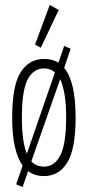

<svg xmlns="http://www.w3.org/2000/svg" viewBox="-20 -700 353 772"><path d="M71 52 45 41 71 -34Q51 -62 40 -109.5Q29 -157 29 -227Q29 -356 63 -409.5Q97 -463 157 -463Q191 -463 215 -448L238 -515L264 -504L238 -427Q260 -401 272 -352Q284 -303 284 -227Q284 -101 250.5 -46.5Q217 8 157 8Q119 8 93 -12ZM68 -228Q68 -130 88 -82L201 -409Q183 -425 157 -425Q115 -425 91.5 -381Q68 -337 68 -228ZM157 -30Q199 -30 222.5 -75.5Q246 -121 246 -228Q246 -283 239.5 -320.5Q233 -358 222 -382L106 -51Q126 -30 157 -30ZM144 -508 121 -521 180 -680 216 -660Z"/></svg>

Font: Inconsolata ExtraCondensed Light
Style: Regular
Weight: 300
Width: 2
Monospace: yes
Designer: Raph Levien, Cyreal, Brenton Simpson
Foundry: Raph Levien, Cyreal, Google
Version: Version 3.100; ttfautohint (v1.8.4.7-5d5b)